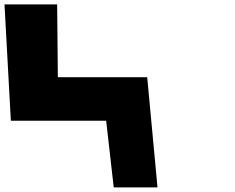

<svg xmlns="http://www.w3.org/2000/svg" viewBox="-191 -838 1048 858"><path d="M-142.5 -298.5H283.4L317.2 -0.7H512.8L466.8 -493H67.5L64.4 -818.3H-170.9Z"/></svg>

Font: Hussar
Style: BdOpOblSeven
Weight: 700
Foundry: Cannot Into Space Fonts
Version: Version 2.00